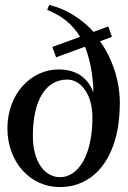

<svg xmlns="http://www.w3.org/2000/svg" viewBox="-20 -740 518 777"><path d="M221 17C367 18 465 -111 465 -322C465 -413 435 -502 385 -573L433 -591L418 -633L359 -611C310 -664 248 -704 179 -720L171 -700C226 -678 271 -646 304 -591L192 -550L207 -508L324 -551C344 -500 357 -436 358 -365C337 -424 290 -459 217 -459C108 -459 10 -363 10 -220C10 -84 103 17 221 17ZM113 -190C113 -337 167 -418 252 -418C306 -418 354 -360 354 -265C354 -110 296 -23 223 -23C163 -23 113 -82 113 -190Z"/></svg>

Font: RL Madena
Style: Regular
Weight: 400
Designer: I Kadek Wantara Putra
Foundry: Roughlines ID
Version: Version 1.000;Glyphs 3.1.2 (3151)